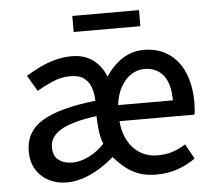

<svg xmlns="http://www.w3.org/2000/svg" viewBox="-50 -719 878 786"><g transform="rotate(-5 389.5 -326.5)"><path d="M193 12Q152 12 119 -5.5Q86 -23 67.5 -54.5Q49 -86 49 -129Q49 -209 119 -251.5Q189 -294 339 -311Q338 -340 330 -364.5Q322 -389 302 -404.5Q282 -420 245 -420Q208 -420 173 -405Q138 -390 107 -372L69 -437Q95 -453 124.5 -467.5Q154 -482 188 -491.5Q222 -501 258 -501Q310 -501 345 -475Q380 -449 397 -405Q426 -449 465.5 -475Q505 -501 553 -501Q614 -501 656.5 -471.5Q699 -442 720.5 -390Q742 -338 742 -268Q742 -254 741 -241Q740 -228 738 -219H430Q433 -174 452 -139Q471 -104 502.5 -85Q534 -66 573 -66Q607 -66 635 -75Q663 -84 689 -101L723 -40Q690 -16 649.5 -2Q609 12 561 12Q521 12 489.5 0.5Q458 -11 433.5 -31.5Q409 -52 389 -75Q339 -32 289.5 -10Q240 12 193 12ZM224 -67Q255 -67 290.5 -84Q326 -101 356 -133Q348 -151 344 -175Q340 -199 339 -224L338 -248Q234 -234 189.5 -206.5Q145 -179 145 -137Q145 -100 167.5 -83.5Q190 -67 224 -67ZM430 -285H655Q655 -354 627 -388.5Q599 -423 550 -423Q520 -423 494.5 -406Q469 -389 452 -358Q435 -327 430 -285ZM275 -599V-665H549V-599Z"/></g></svg>

Font: Mada Medium
Style: Regular
Weight: 500
Designer: Khaled Hosny
Version: Version 1.5